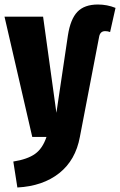

<svg xmlns="http://www.w3.org/2000/svg" viewBox="-30 -607 532 851"><path d="M29 109Q92 99 125.5 75Q159 51 176 0H113L-10 -533H161L220 -107L271 -450Q282 -522 313 -554.5Q344 -587 404 -587Q445 -587 482 -572L458 -465Q448 -469 436 -469Q413 -469 409 -442L324 0Q305 103 232.5 160.5Q160 218 47 224Z"/></svg>

Font: Fira Sans Extra Condensed ExtraBold
Style: Regular
Weight: 800
Width: 1
Designer: Carrois Corporate & Edenspiekermann AG
Foundry: Carrois Corporate GbR & Edenspiekermann AG
Version: Version 4.203